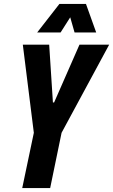

<svg xmlns="http://www.w3.org/2000/svg" viewBox="-20 -956 575 976"><path d="M93 0 152 -281 96 -729H230L249 -435H255L384 -729H535L293 -281L235 0ZM169 -791 282 -936H417L469 -791H359L337 -868L288 -791Z"/></svg>

Font: Mona Sans Condensed
Style: Bold Italic
Weight: 700
Width: 3
Italic angle: -11.7°
Designer: Deni Anggara
Foundry: GitHub
Version: Version 1.001; ttfautohint (v1.8.4.7-5d5b);gftools[0.9.31]